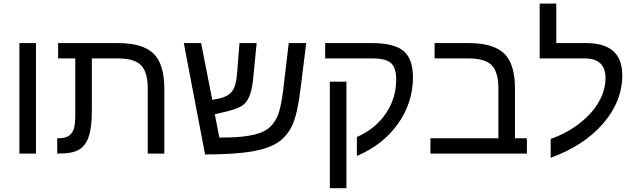

<svg xmlns="http://www.w3.org/2000/svg" viewBox="-20 -832 3439 1040"><path d="M85 -598.6Q107.4 -598.6 174.8 -598.6Q174.8 -449.2 174.8 0Q152.3 0 85 0Q85 -15.6 85 -37.1Q85 -140.6 85 -375Q85 -430.7 85 -598.6Z M387.7 -515.6Q364.3 -515.6 294.9 -515.6Q294.9 -537.1 294.9 -598.6Q376 -598.6 619.1 -598.6Q752.9 -598.6 811.5 -542Q870.1 -484.4 870.1 -351.6Q870.1 -234.4 870.1 0Q847.7 0 780.3 0Q780.3 -87.9 780.3 -351.6Q780.3 -441.4 744.1 -478.5Q708 -515.6 618.2 -515.6Q571.3 -515.6 477.5 -515.6Q477.5 -445.3 477.5 -231.4Q477.5 -141.6 460.9 -92.8Q444.3 -43 408.2 -21.5Q373 0 294.9 0Q293 0 290 0Q290 -3.9 290 -7.8Q290 -31.2 290 -83Q292 -83 297.9 -83Q332 -83 351.6 -95.7Q371.1 -108.4 379.9 -133.8Q387.7 -160.2 387.7 -213.9Q387.7 -314.5 387.7 -515.6Z M1277.3 -598.6Q1300.8 -598.6 1370.1 -598.6Q1366.2 -558.6 1354.5 -438.5Q1347.7 -357.4 1335 -321.3Q1322.3 -285.2 1298.8 -264.6Q1274.4 -245.1 1216.8 -230.5Q1192.4 -224.6 1143.6 -212.9Q1150.4 -181.6 1168 -86.9Q1170.9 -86.9 1179.7 -86.9Q1278.3 -86.9 1336.9 -98.6Q1396.5 -109.4 1430.7 -133.8Q1463.9 -159.2 1483.4 -203.1Q1502 -248 1513.7 -342.8Q1523.4 -428.7 1543.9 -598.6Q1567.4 -598.6 1638.7 -598.6Q1630.9 -536.1 1607.4 -346.7Q1591.8 -218.8 1564.5 -156.2Q1536.1 -94.7 1485.4 -60.5Q1434.6 -27.3 1345.7 -11.7Q1255.9 3.9 1090.8 4.9Q1052.7 -196.3 975.6 -598.6Q999 -598.6 1069.3 -598.6Q1084 -522.5 1129.9 -291Q1138.7 -293 1165 -297.9Q1217.8 -309.6 1238.3 -338.9Q1259.8 -368.2 1264.6 -440.4Q1269.5 -493.2 1277.3 -598.6Z M1856.4 -389.6Q1856.4 -245.1 1856.4 187.5Q1834 187.5 1766.6 187.5Q1766.6 163.1 1766.6 130.9Q1766.6 -29.3 1766.6 -389.6Q1789.1 -389.6 1856.4 -389.6ZM1741.2 -598.6Q1804.7 -598.6 1994.1 -598.6Q2115.2 -598.6 2166 -555.7Q2216.8 -512.7 2216.8 -413.1Q2216.8 -275.4 2134.8 -160.2Q2052.7 -45.9 1913.1 12.7Q1913.1 -21.5 1913.1 -89.8Q2015.6 -135.7 2070.3 -217.8Q2126 -299.8 2126 -401.4Q2126 -465.8 2096.7 -491.2Q2068.4 -515.6 1998 -515.6Q1913.1 -515.6 1741.2 -515.6Q1741.2 -537.1 1741.2 -598.6Z M2334 -515.6Q2334 -537.1 2334 -598.6Q2380.9 -598.6 2518.6 -598.6Q2653.3 -598.6 2711.9 -541Q2769.5 -484.4 2769.5 -351.6Q2769.5 -261.7 2769.5 -83Q2786.1 -83 2834 -83Q2834 -62.5 2834 0Q2704.1 0 2311.5 0Q2311.5 -20.5 2311.5 -83Q2403.3 -83 2679.7 -83Q2679.7 -150.4 2679.7 -351.6Q2679.7 -441.4 2643.6 -478.5Q2607.4 -515.6 2517.6 -515.6Q2456.1 -515.6 2334 -515.6Z M2962.9 -79.1Q3056.6 -113.3 3123 -167Q3190.4 -219.7 3224.6 -282.2Q3259.8 -344.7 3259.8 -409.2Q3259.8 -515.6 3146.5 -515.6Q3065.4 -515.6 2903.3 -515.6Q2903.3 -527.3 2903.3 -544.9Q2903.3 -597.7 2903.3 -702.1Q2903.3 -729.5 2903.3 -812.5Q2925.8 -812.5 2993.2 -812.5Q2993.2 -759.8 2993.2 -598.6Q3034.2 -598.6 3155.3 -598.6Q3350.6 -598.6 3350.6 -424.8Q3350.6 -282.2 3246.1 -162.1Q3141.6 -42 2962.9 22.5Q2962.9 -11.7 2962.9 -79.1Z"/></svg>

Font: Noto Sans Hebrew DECATHLON 
Style: Regular
Weight: 400
Designer: Monotype Design team
Version: Version 1.03 uh